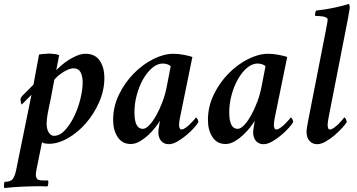

<svg xmlns="http://www.w3.org/2000/svg" viewBox="-75 -717 1794 964"><path d="M295 -374Q283 -374 270 -369Q257 -364 244 -356Q231 -348 219 -338Q207 -328 198 -317Q196 -309 191 -281Q186 -253 180 -222Q172 -187 164 -144Q162 -130 160.5 -119Q159 -108 159 -98Q159 -68 170 -51.5Q181 -35 196 -35Q225 -35 251 -63Q277 -91 297 -132Q317 -173 328.5 -219.5Q340 -266 340 -303Q340 -335 329.5 -354.5Q319 -374 295 -374ZM354 -447Q402 -447 425.5 -413Q449 -379 449 -325Q449 -264 423 -204.5Q397 -145 356.5 -98.5Q316 -52 266.5 -23.5Q217 5 171 5Q163 5 152.5 3.5Q142 2 136 -3L108 135Q105 149 105 163Q105 167 108 175.5Q111 184 119 186Q129 189 142 189Q155 189 166 189Q167 189 167.5 193.5Q168 198 167.5 203Q167 208 166 213Q165 218 162 219Q152 219 143.5 218.5Q135 218 127 218Q89 218 40.5 220Q-8 222 -52 227Q-54 227 -54.5 222.5Q-55 218 -55 212.5Q-55 207 -54 202Q-53 197 -51 196Q-21 196 -10.5 181Q0 166 6 137L83 -241L34 -192Q31 -196 29.5 -204Q28 -212 28 -217Q28 -223 31.5 -228.5Q35 -234 38 -237L93 -292L121 -443Q129 -445 147.5 -446.5Q166 -448 174 -448Q182 -448 198 -446Q214 -444 222 -440Q221 -433 218.5 -421.5Q216 -410 214 -398.5Q212 -387 210 -377.5Q208 -368 207 -365Q218 -376 234.5 -390Q251 -404 271.5 -417Q292 -430 313.5 -438.5Q335 -447 354 -447Z M742 -398Q715 -398 689.5 -376.5Q664 -355 644 -320Q624 -285 612 -241Q600 -197 600 -153Q600 -70 642 -70Q657 -70 675 -89Q693 -108 710 -138.5Q727 -169 741 -206.5Q755 -244 762 -281L782 -384Q776 -391 764.5 -394.5Q753 -398 742 -398ZM795 -447Q821 -447 849 -441.5Q877 -436 891 -431L828 -123Q827 -119 825.5 -107Q824 -95 824 -89Q824 -81 827 -74Q830 -67 837 -67Q845 -67 857 -75.5Q869 -84 880 -95Q891 -106 899.5 -115.5Q908 -125 909 -127Q913 -127 917 -118Q921 -109 921 -104Q916 -94 899.5 -75.5Q883 -57 861 -38.5Q839 -20 815.5 -6.5Q792 7 772 7Q749 7 734.5 -9Q720 -25 720 -54Q720 -58 721 -66Q722 -74 723.5 -82.5Q725 -91 726 -99Q727 -107 728 -111Q720 -97 704.5 -77Q689 -57 669 -38.5Q649 -20 626.5 -7Q604 6 581 6Q539 6 516 -28.5Q493 -63 493 -115Q493 -182 522.5 -242.5Q552 -303 597 -348.5Q642 -394 695 -420.5Q748 -447 795 -447Z M1218 -398Q1191 -398 1165.5 -376.5Q1140 -355 1120 -320Q1100 -285 1088 -241Q1076 -197 1076 -153Q1076 -70 1118 -70Q1133 -70 1151 -89Q1169 -108 1186 -138.5Q1203 -169 1217 -206.5Q1231 -244 1238 -281L1258 -384Q1252 -391 1240.5 -394.5Q1229 -398 1218 -398ZM1271 -447Q1297 -447 1325 -441.5Q1353 -436 1367 -431L1304 -123Q1303 -119 1301.5 -107Q1300 -95 1300 -89Q1300 -81 1303 -74Q1306 -67 1313 -67Q1321 -67 1333 -75.5Q1345 -84 1356 -95Q1367 -106 1375.5 -115.5Q1384 -125 1385 -127Q1389 -127 1393 -118Q1397 -109 1397 -104Q1392 -94 1375.5 -75.5Q1359 -57 1337 -38.5Q1315 -20 1291.5 -6.5Q1268 7 1248 7Q1225 7 1210.5 -9Q1196 -25 1196 -54Q1196 -58 1197 -66Q1198 -74 1199.5 -82.5Q1201 -91 1202 -99Q1203 -107 1204 -111Q1196 -97 1180.5 -77Q1165 -57 1145 -38.5Q1125 -20 1102.5 -7Q1080 6 1057 6Q1015 6 992 -28.5Q969 -63 969 -115Q969 -182 998.5 -242.5Q1028 -303 1073 -348.5Q1118 -394 1171 -420.5Q1224 -447 1271 -447Z M1561 -564Q1563 -578 1566.5 -594Q1570 -610 1570 -618Q1570 -625 1562.5 -629Q1555 -633 1545 -634.5Q1535 -636 1524.5 -636.5Q1514 -637 1508 -637Q1506 -640 1507.5 -650.5Q1509 -661 1512 -664Q1533 -666 1558 -670Q1583 -674 1606 -679Q1629 -684 1648 -689Q1667 -694 1675 -697Q1679 -695 1680 -689Q1681 -683 1681 -678Q1681 -675 1679.5 -666.5Q1678 -658 1676 -646.5Q1674 -635 1672 -623.5Q1670 -612 1668 -603L1574 -123Q1573 -119 1571.5 -106.5Q1570 -94 1570 -90Q1570 -83 1572 -75Q1574 -67 1582 -67Q1590 -67 1602 -75.5Q1614 -84 1625 -95Q1636 -106 1644 -115.5Q1652 -125 1653 -127Q1658 -127 1662 -118Q1666 -109 1666 -104Q1660 -94 1643.5 -75.5Q1627 -57 1605.5 -38.5Q1584 -20 1560.5 -6.5Q1537 7 1517 7Q1495 7 1479.5 -9Q1464 -25 1464 -57Q1464 -61 1465 -68.5Q1466 -76 1467.5 -84.5Q1469 -93 1470.5 -101.5Q1472 -110 1473 -115Z"/></svg>

Font: Vermiglione SemiBold
Style: Italic
Weight: 600
Italic angle: -11°
Version: Version 1.000